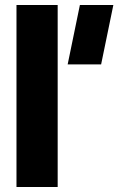

<svg xmlns="http://www.w3.org/2000/svg" viewBox="-20 -749 474 769"><path d="M251 -491 300 -729H434L385 -491ZM46 0V-729H211V0Z"/></svg>

Font: Hubot Sans
Style: Bold
Weight: 700
Designer: Deni Anggara
Foundry: GitHub, Inc., Subsidiary of Microsoft Corporation
Version: Version 2.000